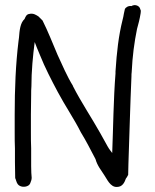

<svg xmlns="http://www.w3.org/2000/svg" viewBox="-20 -721 613 758"><path d="M38 -196C38 -175 38 -155 39 -135V-81C39 -56 40 -36 40 -17L41 -16C42 -15 45 0 50 6C59 18 79 19 91 12C96 9 99 5 101 -2C103 -6 105 -13 105 -19V-20C104 -30 103 -45 103 -65V-136C102 -156 102 -176 102 -196V-269C102 -294 103 -320 103 -347C103 -358 103 -369 104 -380C104 -440 110 -502 117 -555C123 -540 127 -528 138 -503C157 -455 184 -403 208 -358C236 -305 273 -251 299 -199C320 -165 338 -129 357 -93C364 -67 380 -48 392 -29C401 -17 415 19 442 17C464 17 472 -2 477 -16C481 -21 482 -23 485 -29L486 -30C486 -45 487 -59 487 -74C491 -186 494 -307 499 -420C499 -426 499 -431 500 -437V-438C503 -500 510 -553 521 -607L525 -622C528 -632 530 -642 532 -651L534 -662C535 -667 536 -672 536 -678C536 -681 535 -681 534 -684C531 -700 511 -705 499 -697C487 -699 476 -692 473 -685L469 -667C468 -659 466 -651 464 -643C448 -579 441 -516 436 -439V-431C428 -330 427 -217 423 -117C418 -124 411 -132 406 -141L376 -195C343 -254 300 -318 268 -381V-382C244 -421 226 -464 207 -505C187 -552 170 -596 148 -640L132 -656C124 -661 112 -670 96 -666C84 -665 80 -653 77 -646C60 -631 57 -601 55 -573L53 -558C42 -468 38 -371 38 -269Z"/></svg>

Font: Scribbler
Style: Bd
Weight: 700
Designer: Mew Too
Foundry: Cannot Into Space Fonts
Version: Version 1.001